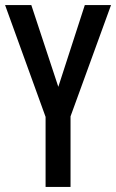

<svg xmlns="http://www.w3.org/2000/svg" viewBox="-20 -800 456 754"><path d="M209 -459 313 -780H416L257 -343V-66H159V-341L0 -780H103Z"/></svg>

Font: Noto Sans Malayalam UI ExtraCondensed Medium
Style: Regular
Weight: 500
Width: 2
Designer: Jelle Bosma - Monotype Design Team
Foundry: Monotype Imaging Inc.
Version: Version 2.104; ttfautohint (v1.8.4.7-5d5b)